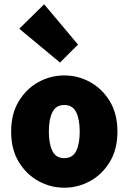

<svg xmlns="http://www.w3.org/2000/svg" viewBox="-20 -864 600 896"><path d="M280 12Q216 12 159.5 -19Q103 -50 67.5 -108.5Q32 -167 32 -250Q32 -333 67.5 -391.5Q103 -450 159.5 -481Q216 -512 280 -512Q344 -512 400.5 -481Q457 -450 492.5 -391.5Q528 -333 528 -250Q528 -167 492.5 -108.5Q457 -50 400.5 -19Q344 12 280 12ZM280 -126Q319 -126 335.5 -159.5Q352 -193 352 -250Q352 -307 335.5 -340.5Q319 -374 280 -374Q241 -374 224.5 -340.5Q208 -307 208 -250Q208 -193 224.5 -159.5Q241 -126 280 -126ZM260 -572 70 -730 186 -844 344 -656Z"/></svg>

Font: Assistant ExtraBold
Style: Regular
Weight: 800
Designer: Hebrew By Ben Nathan, Latin by Paul Hunt
Version: Version 3.000